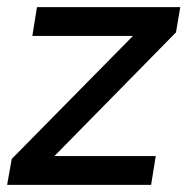

<svg xmlns="http://www.w3.org/2000/svg" viewBox="-21 -520 529 540"><path d="M-1 0 12 -73 353 -419H70L83 -500H486L474 -429L132 -81H417L404 0Z"/></svg>

Font: Figtree Medium
Style: Italic
Weight: 500
Italic angle: -9.5°
Foundry: Erik Kennedy
Version: Version 2.001; ttfautohint (v1.8.4.7-5d5b);gftools[0.9.27]